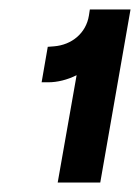

<svg xmlns="http://www.w3.org/2000/svg" viewBox="-20 -720 296 406"><path d="M142 -561 102 -334H192L256 -700H170L168 -687C162 -650 132 -625 94 -622L81 -621L68 -546H82C101 -546 122 -551 142 -561Z"/></svg>

Font: Fixel Text 20240404 SemiBold
Style: Italic
Weight: 600
Width: 4
Italic angle: -10°
Designer: AlfaBravo + MacPaw
Foundry: Kyrylo Tkachov, Marchela Mozhyna, Serhii Makarenko, Maria Weinstein, Zakhar Kryvoshyya
Version: Version 1.211;Glyphs 3.2 (3225)